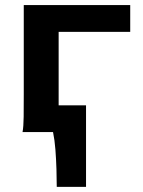

<svg xmlns="http://www.w3.org/2000/svg" viewBox="-20 -518 562 753"><path d="M188 0H68.4Q72.3 -20.5 72.8 -59.6Q73.2 -98.6 73.2 -148.9V-498H490.7V-393.1H210V-105H317.4V214.8H202.6Q202.6 183.6 201.4 145.3Q200.2 106.9 197.3 68.6Q194.3 30.3 188 0Z"/></svg>

Font: Andika
Style: Bold
Weight: 700
Designer: Victor Gaultney, Annie Olsen, Julie Remington, Don Collingsworth, Eric Hays, Becca Hirsbrunner
Foundry: SIL International
Version: Version 6.101